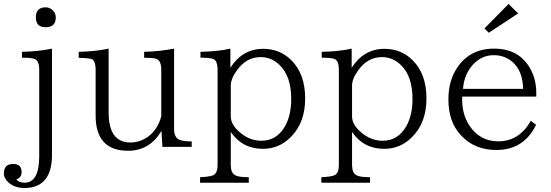

<svg xmlns="http://www.w3.org/2000/svg" viewBox="-74 -755 2796 974"><path d="M157.7 -717.8Q178.7 -717.8 193.8 -702.6Q209 -687.5 209 -666.5Q209 -616.7 157.7 -616.7Q107.9 -616.7 107.9 -666.5Q107.9 -717.8 157.7 -717.8ZM189.9 -508.3V28.8Q189.9 198.7 49.8 198.7Q3.9 198.7 -27.3 173.8Q-54.2 151.4 -54.2 124.5Q-54.2 76.7 -7.3 76.7Q35.6 76.7 35.6 117.7Q35.6 146 8.8 154.8Q22.5 171.9 49.8 171.9Q125 171.9 125 37.6V-400.4Q125 -447.3 101.1 -456.1Q84.5 -462.4 37.6 -462.4V-492.2Q119.1 -493.7 189.9 -508.3Z M898.4 -9.8H750L745.1 -90.8Q685.1 9.8 576.2 9.8Q411.1 9.8 411.1 -168.9V-399.9Q411.1 -448.7 389.2 -456.1Q372.6 -460.4 325.2 -461.9V-492.2Q409.2 -493.7 477.1 -508.3V-184.1Q477.1 -32.2 587.9 -32.2Q640.1 -32.2 684.1 -66.9Q727.5 -103 744.1 -165V-401.4Q744.1 -445.8 720.2 -456.1Q706.5 -461.9 657.2 -461.9V-492.2Q732.9 -493.7 809.1 -508.3V-101.1Q809.1 -55.7 838.4 -44.9Q857.9 -37.6 898.4 -37.6Z M1094.7 -411.1Q1156.2 -507.3 1261.2 -507.3Q1346.2 -507.3 1404.3 -449.2Q1474.1 -379.4 1474.1 -255.4Q1474.1 -133.3 1402.3 -61Q1342.8 0 1260.3 0Q1154.3 0 1096.7 -85.9V81.1Q1096.7 122.1 1118.7 133.8Q1135.7 144 1188 144V171.9H940.9V144Q983.4 142.1 1002.9 135.7Q1029.8 128.4 1029.8 81.1V-398.9Q1029.8 -448.7 1006.8 -456.1Q990.2 -462.4 942.9 -462.4V-492.2Q1031.2 -493.7 1094.7 -508.3ZM1096.7 -320.3V-164.1Q1096.7 -117.2 1155.8 -73.2Q1200.2 -41 1252 -41Q1329.1 -41 1371.1 -113.3Q1403.3 -169.4 1403.3 -253.4Q1403.3 -367.7 1345.2 -424.3Q1304.2 -465.3 1248 -465.3Q1175.8 -465.3 1127.9 -398.4Q1096.7 -355.5 1096.7 -320.3Z M1710 -411.1Q1771.5 -507.3 1876.5 -507.3Q1961.4 -507.3 2019.5 -449.2Q2089.4 -379.4 2089.4 -255.4Q2089.4 -133.3 2017.6 -61Q1958 0 1875.5 0Q1769.5 0 1711.9 -85.9V81.1Q1711.9 122.1 1733.9 133.8Q1751 144 1803.2 144V171.9H1556.2V144Q1598.6 142.1 1618.2 135.7Q1645 128.4 1645 81.1V-398.9Q1645 -448.7 1622.1 -456.1Q1605.5 -462.4 1558.1 -462.4V-492.2Q1646.5 -493.7 1710 -508.3ZM1711.9 -320.3V-164.1Q1711.9 -117.2 1771 -73.2Q1815.4 -41 1867.2 -41Q1944.3 -41 1986.3 -113.3Q2018.6 -169.4 2018.6 -253.4Q2018.6 -367.7 1960.4 -424.3Q1919.4 -465.3 1863.3 -465.3Q1791 -465.3 1743.2 -398.4Q1711.9 -355.5 1711.9 -320.3Z M2270.5 -265.1V-249Q2270.5 -174.8 2306.6 -119.1Q2359.4 -38.1 2453.6 -38.1Q2560.1 -38.1 2618.7 -142.1L2645.5 -122.1Q2584 5.9 2443.8 5.9Q2332.5 5.9 2263.7 -69.3Q2200.7 -136.7 2200.7 -250.5Q2200.7 -346.2 2245.6 -412.1Q2310.1 -508.3 2432.6 -508.3Q2563 -508.3 2618.7 -401.4Q2646.5 -349.6 2646.5 -283.2V-265.1ZM2579.6 -304.2Q2578.1 -393.1 2527.8 -439Q2487.3 -475.1 2430.7 -475.1Q2360.4 -475.1 2313.5 -413.1Q2279.3 -366.7 2274.9 -304.2ZM2505.9 -734.9 2554.7 -687 2405.8 -588.9 2383.8 -610.8Z"/></svg>

Font: I.Ming
Style: Regular
Weight: 400
Designer: Ichiten Fonts Project
Version: Version 5.10 Mar 24, 2018